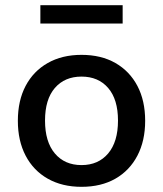

<svg xmlns="http://www.w3.org/2000/svg" viewBox="-20 -713 630 742"><path d="M295 9Q220 9 164.5 -22.5Q109 -54 79 -111.5Q49 -169 49 -246Q49 -324 79 -381Q109 -438 164.5 -469.5Q220 -501 295 -501Q371 -501 426 -469.5Q481 -438 511 -381Q541 -324 541 -246Q541 -169 511 -111.5Q481 -54 426 -22.5Q371 9 295 9ZM295 -75Q360 -75 398 -120Q436 -165 436 -247Q436 -329 398 -373Q360 -417 295 -417Q230 -417 192 -373Q154 -329 154 -247Q154 -165 192 -120Q230 -75 295 -75ZM136 -622V-693H454V-622Z"/></svg>

Font: NunitoSans_10ptSemiBold
Style: Regular
Weight: 600
Designer: Vernon Adams
Foundry: Vernon Adams
Version: Version 3.101;gftools[0.9.27]